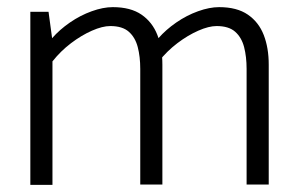

<svg xmlns="http://www.w3.org/2000/svg" viewBox="-20 -518 834 538"><path d="M127 0V-346Q150 -375 179 -397Q208 -419 237.5 -432Q267 -445 289 -445Q323 -445 341 -429Q359 -413 366 -386Q373 -359 373 -325V-1H435V-337Q435 -384 421 -420Q407 -456 376.5 -477Q346 -498 296 -498Q269 -498 237 -486.5Q205 -475 176 -455Q147 -435 126 -411L116 -485H65V0ZM425 -346Q448 -375 477 -397Q506 -419 535.5 -432Q565 -445 587 -445Q621 -445 639 -429Q657 -413 664 -386Q671 -359 671 -325V-1H733V-337Q733 -384 719 -420Q705 -456 674.5 -477Q644 -498 594 -498Q567 -498 535 -486.5Q503 -475 474 -455Q445 -435 424 -411Z"/></svg>

Font: Catamaran Light
Style: Regular
Weight: 300
Designer: Pria Ravichandran
Version: Version 2.000